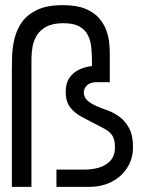

<svg xmlns="http://www.w3.org/2000/svg" viewBox="-20 -725 562 745"><path d="M26 0V-457Q26 -477 27 -508.5Q28 -540 36 -574Q44 -608 64 -637.5Q84 -667 122.5 -686Q161 -705 224 -705Q277 -705 311 -691Q345 -677 364.5 -654.5Q384 -632 393 -606Q402 -580 404 -556.5Q406 -533 406 -518V-406H350Q333 -405 323 -398Q313 -391 309 -382Q305 -373 305 -367Q305 -358 309.5 -347.5Q314 -337 332.5 -325Q351 -313 391 -299Q416 -291 440 -274.5Q464 -258 480 -229.5Q496 -201 496 -155Q496 -108 473 -73Q450 -38 412 -19Q374 0 327 0H199V-67H310Q337 -67 363.5 -74.5Q390 -82 408 -101Q426 -120 426 -154Q426 -183 416.5 -198Q407 -213 388.5 -223.5Q370 -234 342 -248Q318 -260 293.5 -273.5Q269 -287 252 -309Q235 -331 235 -368Q235 -403 250 -424Q265 -445 288.5 -455.5Q312 -466 337 -469V-481Q337 -511 334.5 -538.5Q332 -566 321.5 -587.5Q311 -609 288.5 -622Q266 -635 226 -635Q185 -635 160 -621.5Q135 -608 122.5 -587Q110 -566 106 -542.5Q102 -519 102 -498V0Z"/></svg>

Font: Stick No Bills
Style: Regular
Weight: 400
Version: Version 2.000